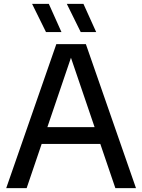

<svg xmlns="http://www.w3.org/2000/svg" viewBox="-20 -967 731 987"><path d="M12 0 269.5 -740H421.5L679 0H573L337.5 -691.5H352L117 0ZM159.5 -227 183.5 -313.5H507L531 -227ZM395 -802 323.5 -947H409L474.5 -802ZM216.5 -802 145 -947H231L296 -802Z"/></svg>

Font: Encode Sans SC Medium
Style: Regular
Weight: 500
Version: Version 3.002